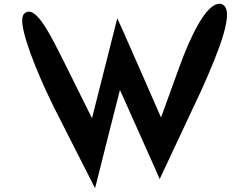

<svg xmlns="http://www.w3.org/2000/svg" viewBox="-20 -867 1306 1010"><path d="M265 -300 480 123 498 52C535 -97 573 -244 611 -394C672 -257 734 -118 796 20L820 75L1041 -396C1135 -606 1219 -818 1147 -845C1143 -847 1138 -847 1134 -847C1064 -847 982 -678 921 -508L827 -249C761 -399 696 -549 629 -700L597 -771L578 -696C540 -545 502 -396 464 -245L323 -529C248 -678 175 -831 117 -802C100 -794 98 -776 97 -767C91 -700 165 -502 265 -300Z"/></svg>

Font: Venom Sans
Style: Bd
Weight: 700
Version: Version 1.001